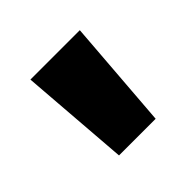

<svg xmlns="http://www.w3.org/2000/svg" viewBox="-81 -798 426 426"><g transform="rotate(-45 132.5 -585.0)"><path d="M210 -714H55L75 -456H190Z"/></g></svg>

Font: Noto Sans Arabic UI SmCn XBd
Style: Regular
Weight: 800
Width: 4
Designer: Monotype Design Team, Nadine Chahine and Nizar Qandah
Foundry: Monotype Imaging Inc.
Version: Version 2.010